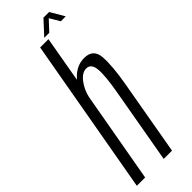

<svg xmlns="http://www.w3.org/2000/svg" viewBox="-317 -890 907 907"><g transform="rotate(-45 136.0 -437.0)"><path d="M-27.5 0 111.5 -785H167L126.5 -554Q129 -557.5 132.5 -560.5Q171.5 -603 223.5 -603Q284 -603 288 -542Q292 -481 274 -379L207.5 0H152L219 -380.5Q236 -477 231.2 -519Q226.5 -561 195.5 -561Q166 -561 140.5 -526Q117.5 -494.5 109 -456L28 0ZM157.5 -803.5 222 -873.5H260L301 -803.5H268L238 -854L191 -803.5Z"/></g></svg>

Font: Anybody Condensed Light
Style: Italic
Weight: 300
Width: 3
Italic angle: -10°
Designer: Tyler Finck
Foundry: Etcetera Type Company
Version: Version 1.010; ttfautohint (v1.8.3) -l 8 -r 50 -G 200 -x 14 